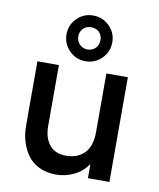

<svg xmlns="http://www.w3.org/2000/svg" viewBox="-84 -805 729 881"><g transform="rotate(10 280.5 -364.5)"><path d="M279.3 -526.4Q234.9 -526.4 203.9 -557.9Q172.9 -589.4 172.9 -633.3Q172.9 -677.2 203.9 -708.3Q234.9 -739.3 279.3 -739.3Q322.8 -739.3 354.5 -708.5Q386.2 -677.7 386.2 -633.3Q386.2 -588.9 355.2 -557.6Q324.2 -526.4 279.3 -526.4ZM279.3 -581.1Q301.8 -581.1 316.4 -595.9Q331.1 -610.8 331.1 -633.8Q331.1 -655.8 316.9 -670.2Q302.7 -684.6 279.3 -684.6Q256.8 -684.6 242.4 -670.2Q228 -655.8 228 -633.8Q228 -611.3 242.9 -596.2Q257.8 -581.1 279.3 -581.1ZM237.3 9.3Q192.4 9.3 158.2 -7.1Q124 -23.4 103.8 -51.8Q83.5 -80.1 73.2 -114.7Q63 -149.4 63 -189.5V-487.8H163.1V-204.6Q163.1 -148.9 189.7 -116.5Q216.3 -84 265.6 -84Q321.3 -84 352.8 -116.7Q384.3 -149.4 384.3 -213.9V-487.8H484.4V0H384.3V-65.4Q358.4 -28.3 319.1 -9.5Q279.8 9.3 237.3 9.3Z"/></g></svg>

Font: HK Grotesk SemiBold Legacy
Style: Regular
Weight: 600
Designer: Alfredo Marco Pradil
Foundry: Hanken Design Co.
Version: Version 2.022;PS 002.022;hotconv 1.0.88;makeotf.lib2.5.64775